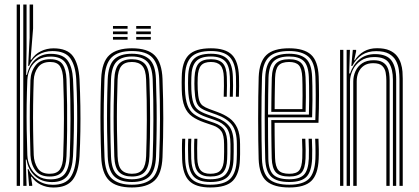

<svg xmlns="http://www.w3.org/2000/svg" viewBox="-20 -820 1848 847"><path d="M53.7 0V-800H68.2V0ZM82.7 0V-800H97.2V-606.4L95.4 -489.7H98.8Q108.9 -534.1 136.9 -558.6Q164.9 -583.2 205.7 -582.5Q257.5 -581.7 278.3 -553.2Q299.1 -524.8 302.1 -470Q304.9 -411 305.8 -354.5Q306.7 -298 305.8 -242.5Q304.9 -187.1 302.1 -131Q298.9 -74.4 278.5 -45.6Q258 -16.8 209.4 -16.8Q163.2 -16.8 133.5 -44.3Q103.9 -71.9 97.2 -115.8L93.8 -115.8L97.2 0ZM202.8 -28.8Q247.9 -28.8 266.7 -54.2Q285.5 -79.6 287.8 -132.2Q290.8 -214.2 291 -294.5Q291.2 -374.8 287.6 -471.4Q285.3 -523.2 265.7 -546.8Q246 -570.4 203.5 -570.4Q170.7 -570.4 148.4 -556.5Q126.1 -542.6 114.1 -519.2Q102.2 -495.8 100.6 -467.4Q98.4 -412.6 97.6 -358.9Q96.9 -305.1 97.7 -249.9Q98.5 -194.7 100.6 -135.7Q101.7 -108.2 113.3 -83.8Q124.8 -59.4 147.1 -44.1Q169.4 -28.8 202.8 -28.8ZM199.4 -41.3Q155.5 -41.3 135.7 -68.8Q116 -96.3 114.3 -135.8Q112.6 -188.1 111.8 -243.6Q111.1 -299 111.7 -355.5Q112.4 -411.9 114.3 -466.6Q115.9 -504.2 136.8 -531.5Q157.7 -558.8 201.4 -558.8Q241.2 -558.8 256.5 -535.9Q271.7 -513.1 273.3 -469.9Q275.2 -411.1 276 -355.9Q276.7 -300.7 276.1 -245.7Q275.5 -190.7 273.3 -131.4Q271.7 -85.3 255 -63.3Q238.3 -41.3 199.4 -41.3ZM199.2 -53.4Q231.4 -53.4 244.5 -72.8Q257.5 -92.3 258.8 -131.4Q261.9 -216.4 262.1 -295.3Q262.4 -374.2 258.8 -469.6Q257.3 -508.1 244.9 -527.4Q232.5 -546.6 201.2 -546.6Q165.1 -546.6 147.7 -523.1Q130.3 -499.5 128.8 -466.4Q126.8 -412.2 126.1 -356.7Q125.4 -301.2 126.1 -245.8Q126.8 -190.3 128.8 -135.9Q130.2 -103.1 146 -78.2Q161.7 -53.4 199.2 -53.4ZM215.9 7.2Q185.2 7.2 159.7 -5.3Q134.2 -17.9 119.7 -40.2H116.7L122 -6.7L122.2 0H108.2L102.2 -74H105.5Q117.8 -44 146.5 -24.4Q175.2 -4.8 212.9 -4.8Q267.4 -4.8 290.1 -36.7Q312.8 -68.6 316.4 -131.1Q319.2 -187 320.1 -241.5Q321 -296 320.2 -352.5Q319.4 -409.1 316.3 -470.3Q313.1 -529.4 290.7 -562Q268.3 -594.7 211.1 -594.7Q176.5 -594.7 149.1 -578.3Q121.6 -561.9 108.1 -529H104.3L110.7 -653.6V-800H126V-694.3L114.8 -556.6H118.3Q134.2 -581.5 160.5 -594.2Q186.7 -606.8 215.9 -606.8Q276.4 -606.8 301.7 -572.4Q327 -538.1 330.8 -469.8Q333.6 -409.9 334.5 -352.5Q335.4 -295.1 334.5 -239.9Q333.7 -184.6 330.8 -130.8Q326.6 -59.5 300.1 -26.1Q273.7 7.2 215.9 7.2Z M561.9 7Q492.1 7 460.7 -24.7Q429.2 -56.4 426.5 -127.6Q424.2 -189.1 423.5 -245.9Q422.7 -302.7 423.5 -358.7Q424.2 -414.6 426.4 -473.2Q429.6 -547.2 462.6 -577.1Q495.5 -607 561.9 -607Q632 -607 663 -575.1Q694 -543.3 696.9 -472.2Q700.4 -380 700.3 -297.1Q700.3 -214.3 696.9 -126.8Q693.9 -52.9 661 -22.9Q628.1 7 561.9 7ZM561.9 -5.1Q619.8 -5.1 649.7 -31.9Q679.6 -58.7 682.4 -127Q685.8 -214.2 685.8 -295.5Q685.9 -376.9 682.4 -471.5Q680 -535.1 652.9 -565Q625.9 -594.9 561.9 -594.9Q500.7 -594.9 472 -566.4Q443.4 -537.9 440.7 -470.5Q438.8 -418.5 438 -363.7Q437.2 -308.9 437.9 -250.1Q438.7 -191.4 441 -127.1Q443.6 -58.3 473.9 -31.7Q504.2 -5.1 561.9 -5.1ZM561.9 -17.1Q508 -17.1 482.8 -43.1Q457.7 -69 455.2 -130.1Q453.4 -182.8 452.6 -239.5Q451.8 -296.2 452.4 -354.4Q453 -412.7 455.2 -470Q457.7 -531.7 483.1 -557.3Q508.5 -582.9 561.9 -582.9Q612.7 -582.9 639.1 -558.5Q665.6 -534.1 667.9 -472.4Q670.1 -412.8 670.9 -356.1Q671.6 -299.4 670.9 -243.3Q670.3 -187.3 668.2 -130Q665.8 -68.1 640.3 -42.6Q614.7 -17.1 561.9 -17.1ZM561.9 -29.2Q607.1 -29.2 629.3 -51.9Q651.5 -74.6 653.7 -130.4Q656.4 -203.8 656.7 -290Q657.1 -376.1 653.6 -469.4Q651.5 -525.9 629 -548.4Q606.5 -570.8 561.9 -570.8Q516.3 -570.8 494.2 -548Q472.1 -525.3 469.7 -469.6Q468 -420.3 467.1 -365.5Q466.3 -310.7 466.9 -251.6Q467.5 -192.6 469.7 -130.1Q471.9 -73.2 494.9 -51.2Q517.8 -29.2 561.9 -29.2ZM561.9 -41.3Q525.2 -41.3 505.6 -60.6Q486 -80 484.2 -130.6Q482.2 -188.4 481.5 -244.1Q480.8 -299.8 481.5 -355.6Q482.2 -411.4 484.2 -468.8Q486.1 -517.3 504.5 -538Q522.9 -558.7 561.9 -558.7Q598.5 -558.7 617.9 -539.4Q637.3 -520 639.1 -469.2Q642.1 -383.9 642.2 -298.1Q642.3 -212.3 639.2 -131Q637.3 -81.8 618.6 -61.5Q600 -41.3 561.9 -41.3ZM561.9 -53.4Q593.9 -53.4 608.5 -71.8Q623.2 -90.2 624.7 -131.7Q627.4 -208.2 627.7 -291.4Q628.1 -374.7 624.6 -468.7Q623.2 -512.1 607.6 -529.4Q592 -546.6 561.9 -546.6Q529.5 -546.6 514.9 -528.1Q500.2 -509.6 498.7 -468.1Q496.7 -412 496 -358.2Q495.3 -304.3 496 -248.6Q496.7 -193 498.7 -131Q500.2 -87.3 516.1 -70.3Q532 -53.4 561.9 -53.4ZM580.9 -693.3V-705.4H645.3V-693.3ZM478.4 -645V-657.1H542.8V-645ZM478.4 -669.2V-681.2H542.8V-669.2ZM478.4 -693.3V-705.4H542.8V-693.3ZM580.9 -645V-657.1H645.3V-645ZM580.9 -669.2V-681.2H645.3V-669.2Z M907.6 7Q843.7 7 814.7 -22Q785.7 -51 783.4 -118.5Q782.8 -140.2 782.7 -163.5Q782.5 -186.8 783.8 -208H797.1Q796.1 -187.7 796.1 -163.4Q796.2 -139 796.7 -119.2Q798.7 -58 824.5 -31.5Q850.3 -5.1 907.6 -5.1Q970 -5.1 996.2 -31.8Q1022.5 -58.5 1024.3 -116.9Q1024.9 -129.3 1025 -139.8Q1025.1 -150.4 1025 -161Q1024.9 -171.7 1024.9 -184.2Q1024.9 -241.4 1002.8 -269.6Q980.7 -297.9 935.5 -314.1L898.2 -327.5Q875.8 -335.6 863.3 -345.2Q850.9 -354.8 845.3 -373.1Q839.8 -391.4 838.2 -425.4Q837.6 -438.3 837.5 -451.1Q837.5 -463.9 838.2 -479.3Q840.3 -521.8 856.4 -540.3Q872.6 -558.7 910.4 -558.7Q945.9 -558.7 962.7 -541Q979.4 -523.2 980.7 -480.1Q981.2 -466.3 981.3 -443.4Q981.4 -420.5 980.3 -393.4H966.9Q968 -419.5 967.9 -441Q967.9 -462.5 967.4 -479.5Q966.4 -516.1 952.8 -531.4Q939.2 -546.6 910.4 -546.6Q880.1 -546.6 866.9 -531Q853.7 -515.4 852.3 -479.3Q851.8 -464.7 851.7 -453.3Q851.6 -441.9 852.3 -425.4Q853.7 -394.5 858.6 -378.3Q863.5 -362.1 874 -354.1Q884.6 -346.1 902.4 -339.4L939.1 -325.9Q969.3 -315 991.7 -299Q1014.2 -282.9 1026.6 -255.9Q1039 -228.9 1039 -184.2Q1039 -171.6 1039.1 -160.9Q1039.2 -150.2 1039.1 -139.7Q1039 -129.2 1038.4 -116.7Q1036.4 -53.3 1007.7 -23.1Q978.9 7 907.6 7ZM907.6 -17.1Q855.8 -17.1 833.9 -41.7Q812 -66.4 810.3 -119.7Q809.8 -140.4 809.5 -161.5Q809.2 -182.5 810.5 -208H824Q822.6 -182.2 823 -159.4Q823.3 -136.7 823.6 -120.2Q825.2 -71.5 844.6 -50.4Q864.1 -29.2 907.6 -29.2Q956.2 -29.2 975.4 -51.1Q994.5 -72.9 996.1 -117.3Q996.9 -135.9 996.8 -150.7Q996.7 -165.5 996.7 -184.2Q996.7 -232.5 980 -255.3Q963.2 -278 928.3 -290.1L889.9 -303.5Q861.3 -313.6 844.3 -326.5Q827.4 -339.4 819.5 -362.3Q811.7 -385.2 810 -425.2Q809.3 -442.5 809.5 -453.8Q809.8 -465 810 -479.5Q811 -533.6 833.5 -558.3Q856.1 -582.9 910.4 -582.9Q960.9 -582.9 983.3 -559.4Q1005.7 -535.9 1007.3 -481.4Q1007.8 -463.4 1008.1 -442.1Q1008.3 -420.8 1007.1 -393.4H993.6Q994.9 -422.1 994.7 -443.4Q994.5 -464.7 994 -481.3Q992.6 -530.1 972.7 -550.4Q952.7 -570.8 910.4 -570.8Q864.3 -570.8 844.6 -549.2Q824.9 -527.6 824.1 -479.5Q823.9 -464.3 823.6 -453.4Q823.4 -442.6 824.1 -425.2Q825.8 -386.9 833 -366.2Q840.2 -345.6 855 -334.8Q869.7 -324 894 -315.4L931.9 -302Q972.2 -287.9 991.5 -262.5Q1010.8 -237.2 1010.8 -184.2Q1010.8 -165.5 1010.9 -150.5Q1011 -135.5 1010.2 -117.1Q1008.4 -65.5 985.8 -41.3Q963.2 -17.1 907.6 -17.1ZM907.6 -41.3Q872.3 -41.3 855.3 -59.3Q838.2 -77.3 836.9 -121Q836.6 -139.3 836.4 -161.9Q836.1 -184.4 837.3 -208H850.6Q849.6 -188.1 849.7 -165.3Q849.8 -142.5 850.3 -121.8Q851.2 -85.2 864.7 -69.3Q878.2 -53.4 907.6 -53.4Q940.6 -53.4 953.5 -69.5Q966.5 -85.6 967.9 -117.7Q968.9 -135.7 968.7 -150.6Q968.5 -165.5 968.5 -184.2Q968.5 -224 956.5 -241Q944.4 -258 920.9 -266.2L881.3 -279.8Q849.5 -290.7 827.7 -306.2Q805.8 -321.7 794.3 -349.6Q782.8 -377.5 781.8 -425Q781.2 -443.5 781.4 -456.5Q781.6 -469.5 781.8 -479.7Q782.8 -546.9 812.1 -576.9Q841.4 -607 910.4 -607Q974.3 -607 1003.1 -578.3Q1031.9 -549.5 1034.2 -482.5Q1034.7 -464.1 1034.8 -440Q1034.9 -415.9 1033.8 -393.4H1020.5Q1021.5 -414.3 1021.5 -438.4Q1021.4 -462.4 1020.9 -481.8Q1018.8 -542.4 993.1 -568.7Q967.4 -594.9 910.4 -594.9Q848.9 -594.9 822.9 -567.6Q796.9 -540.3 795.9 -479.7Q795.7 -464.5 795.4 -453.4Q795.2 -442.2 795.9 -425Q797.6 -381.5 806.9 -356.3Q816.2 -331 835.4 -316.7Q854.7 -302.3 885.6 -291.7L924.5 -278.2Q957.8 -266.7 970.2 -245.5Q982.6 -224.3 982.6 -184.2Q982.6 -173.7 982.7 -163.2Q982.8 -152.6 982.7 -141.4Q982.6 -130.2 982 -117.5Q980.6 -78.3 964.1 -59.8Q947.7 -41.3 907.6 -41.3Z M1256.3 7Q1188.5 7 1156 -20.9Q1123.5 -48.9 1121 -118.4Q1120 -153.8 1119.4 -199.9Q1118.8 -246 1118.8 -295.9Q1118.8 -345.7 1119.4 -393.5Q1120 -441.3 1121.2 -480Q1123.9 -547.6 1155.2 -577.3Q1186.4 -607 1255.4 -607Q1320.4 -607 1351.7 -579.1Q1383 -551.1 1385.9 -482.1Q1386.5 -468.3 1386.8 -447.1Q1387.2 -425.9 1387.3 -399.2Q1387.4 -372.4 1386.8 -341.7Q1386.3 -311 1384.9 -278.3H1191.3Q1191.3 -250.1 1191.6 -223.3Q1191.8 -196.5 1192.3 -171.5Q1192.8 -146.5 1193.4 -123.3Q1194.7 -84.7 1208.4 -69Q1222.1 -53.4 1256.3 -53.4Q1287.3 -53.4 1299.5 -67.9Q1311.7 -82.4 1313.4 -121.9Q1314.1 -137.4 1313.9 -159.8Q1313.6 -182.1 1312.4 -208H1326.9Q1328.1 -181 1328.4 -159.3Q1328.6 -137.6 1327.9 -121.3Q1326.1 -75.9 1310.2 -58.6Q1294.3 -41.3 1256.3 -41.3Q1214.9 -41.3 1197.5 -59.3Q1180.2 -77.3 1178.7 -122Q1178.2 -143.4 1177.7 -172.4Q1177.2 -201.4 1177 -232.5Q1176.8 -263.5 1176.8 -290.3H1371Q1372.2 -320.4 1372.5 -348.8Q1372.9 -377.3 1372.8 -402.5Q1372.7 -427.6 1372.3 -447.9Q1372 -468.2 1371.4 -481.8Q1368.6 -546 1340 -570.4Q1311.5 -594.9 1255.4 -594.9Q1192.5 -594.9 1165.3 -567.4Q1138.1 -539.9 1135.7 -479.3Q1134.5 -439.9 1133.9 -392.6Q1133.3 -345.3 1133.3 -296.2Q1133.3 -247.2 1133.9 -201.5Q1134.5 -155.8 1135.5 -119.5Q1137.7 -56.4 1166.3 -30.7Q1194.8 -5.1 1256.3 -5.1Q1316.4 -5.1 1342.5 -30.8Q1368.6 -56.6 1371.4 -119.1Q1371.9 -130.3 1371.9 -144.7Q1372 -159.1 1371.6 -175.3Q1371.3 -191.6 1370.4 -208H1384.9Q1386 -185.8 1386.4 -161.8Q1386.8 -137.7 1385.9 -118.5Q1383 -50.4 1353.3 -21.7Q1323.7 7 1256.3 7ZM1256.3 -17.1Q1201.2 -17.1 1176.6 -40.2Q1152 -63.3 1150 -120.1Q1148.8 -158.4 1148.3 -205.6Q1147.8 -252.7 1147.8 -302.1Q1147.8 -351.5 1148.4 -397.2Q1149 -442.9 1150 -478.1Q1152.2 -536.3 1177.4 -559.6Q1202.6 -582.9 1255.4 -582.9Q1305 -582.9 1329.7 -561Q1354.4 -539.1 1356.9 -481.2Q1357.7 -466.1 1358.1 -439.4Q1358.6 -412.6 1358.4 -377.6Q1358.2 -342.7 1356.9 -302.4H1162.3Q1162.3 -250.4 1162.6 -209.6Q1162.9 -168.9 1163.7 -121.1Q1164.5 -71.5 1185 -50.3Q1205.5 -29.2 1256.3 -29.2Q1301 -29.2 1320.5 -48.9Q1340 -68.6 1342.4 -120.2Q1343.1 -137 1342.8 -159.6Q1342.6 -182.1 1341.4 -208H1355.9Q1357 -183.4 1357.3 -160.5Q1357.6 -137.6 1356.9 -119.7Q1354.2 -62.7 1331.8 -39.9Q1309.4 -17.1 1256.3 -17.1ZM1162.4 -314.5H1342.7Q1343.7 -349.5 1343.8 -382.1Q1343.9 -414.6 1343.5 -440.4Q1343.1 -466.2 1342.4 -480.7Q1340.2 -531.9 1319.3 -551.3Q1298.5 -570.8 1255.4 -570.8Q1209.7 -570.8 1188 -550.3Q1166.3 -529.8 1164.5 -477.5Q1163.6 -449.7 1163.1 -404.7Q1162.6 -359.6 1162.4 -314.5ZM1176.8 -326.6Q1177.1 -348.2 1177.2 -373.2Q1177.4 -398.3 1177.9 -424.7Q1178.3 -451.1 1179 -476.7Q1180.7 -522.4 1198.3 -540.5Q1216 -558.7 1255.4 -558.7Q1293.2 -558.7 1309.6 -541.1Q1326.1 -523.5 1327.9 -479.7Q1328.4 -467.7 1328.9 -445Q1329.4 -422.4 1329.3 -392.1Q1329.2 -361.8 1328.2 -326.6ZM1191.6 -338.7H1313.9Q1314.7 -369.6 1314.7 -397.6Q1314.8 -425.6 1314.3 -447Q1313.9 -468.4 1313.4 -479.3Q1311.7 -517.4 1298.5 -532Q1285.3 -546.6 1255.4 -546.6Q1222.9 -546.6 1208.8 -531.1Q1194.8 -515.6 1193.5 -476.2Q1193 -455.6 1192.6 -433.8Q1192.1 -412.1 1191.9 -388.5Q1191.6 -364.9 1191.6 -338.7Z M1742.3 0V-470.3Q1742.3 -490 1739.5 -511.6Q1736.6 -533.2 1726.7 -552Q1716.7 -570.7 1696 -582.6Q1675.3 -594.4 1639.4 -594.4Q1602.9 -594.4 1576.6 -577.5Q1550.4 -560.6 1534 -528.8H1529.9L1536.4 -600H1551L1551.1 -593.8L1542.4 -554.2H1545.1Q1561.1 -579.3 1585.6 -593.3Q1610.1 -607.3 1643.4 -607.3Q1676.6 -607.3 1697.9 -597.9Q1719.2 -588.5 1731.3 -573.1Q1743.3 -557.7 1748.7 -539.6Q1754.2 -521.6 1755.5 -504Q1756.7 -486.5 1756.7 -472.8V0ZM1480.2 0V-600H1494.7V0ZM1538.4 0V-460.1Q1538.4 -484.6 1548.2 -506Q1557.9 -527.5 1577.8 -540.9Q1597.8 -554.3 1628.1 -554.3Q1652.4 -554.3 1666.7 -546.3Q1681 -538.3 1687.8 -525.3Q1694.7 -512.2 1696.8 -496.5Q1698.9 -480.9 1698.9 -465.5V0H1684.4V-464.7Q1684.4 -481.8 1681.4 -499.5Q1678.5 -517.2 1666.2 -529.3Q1653.9 -541.3 1626.2 -541.3Q1601.5 -541.3 1585.4 -530.3Q1569.3 -519.2 1561.4 -501Q1553.6 -482.8 1553.6 -461.2V0ZM1509.2 0V-600H1523.7L1520.4 -495.8H1524.2Q1537.3 -534.6 1565.5 -558.1Q1593.7 -581.6 1635.7 -581.3Q1687.2 -580.9 1707.5 -552.3Q1727.8 -523.7 1727.8 -469.5V0H1713.3V-467.9Q1713.3 -514.9 1696.3 -541.6Q1679.2 -568.4 1631.1 -568.4Q1595 -568.4 1571.2 -551.7Q1547.3 -535.1 1535.6 -509.8Q1523.9 -484.6 1523.9 -459V0Z"/></svg>

Font: Big Shoulders Inline Thin
Style: Regular
Weight: 100
Designer: Patric King
Foundry: XO Type Co
Version: Version 2.002